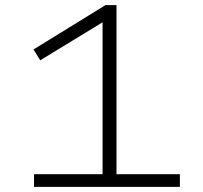

<svg xmlns="http://www.w3.org/2000/svg" viewBox="-20 -725 788 745"><path d="M112 0V-49H378V-665L410 -658L136 -491L110 -533L389 -705H432V-49H678V0Z"/></svg>

Font: Nunito Sans 7pt Expanded ExtraLight
Style: Regular
Weight: 250
Width: 7
Designer: Vernon Adams
Foundry: Vernon Adams
Version: Version 3.101;gftools[0.9.27]